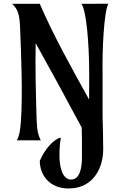

<svg xmlns="http://www.w3.org/2000/svg" viewBox="-20 -768 658 1051"><path d="M544.9 48.8C544.9 -8.8 543 -70.8 541.5 -131.3V-364.3C539.1 -496.6 548.8 -699.7 572.8 -747.6L425.8 -747.1C452.6 -710.9 468.3 -529.3 468.3 -365.2C468.3 -309.6 468.3 -263.7 467.8 -222.7C370.1 -399.9 274.4 -569.3 197.8 -747.1H45.9C78.6 -718.3 86.9 -686 89.8 -619.1C96.2 -471.2 104.5 -251 94.7 -108.4C90.8 -51.3 85.9 -25.9 72.3 0H203.1C191.4 -23.4 182.6 -48.8 180.7 -107.9C176.3 -252.9 172.4 -393.1 175.3 -531.7C263.7 -372.1 345.7 -223.1 427.2 -69.8C428.7 -18.6 428.7 -15.1 428.7 92.8C428.7 158.2 414.1 214.8 369.6 214.8C297.4 214.8 298.8 66.4 313 -14.6C277.8 -8.8 227.5 43.5 197.8 112.3C197.8 189.9 251 263.7 355 263.7C489.3 263.7 544.9 153.8 544.9 48.8Z"/></svg>

Font: Amarante
Style: Regular
Weight: 400
Designer: Karolina Lach
Foundry: Sorkin Type Co.
Version: Version 1.001